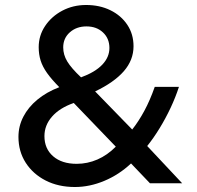

<svg xmlns="http://www.w3.org/2000/svg" viewBox="-20 -735 789 770"><path d="M280.4 15Q214.2 15 163.2 -11Q112.2 -37.1 83.1 -82.4Q54 -127.8 54 -186.1Q54 -229.1 73.7 -267.1Q93.3 -305.1 129.9 -335.4Q166.4 -365.7 217.8 -385.4Q186.8 -416.7 168.7 -442.2Q150.6 -467.8 142.9 -492.3Q135.2 -516.9 135.2 -545.8Q135.2 -592.5 161 -630.9Q186.8 -669.4 229.9 -692.2Q273.1 -715 325.5 -715Q379.8 -715 422.8 -693.9Q465.8 -672.8 490.6 -635.5Q515.5 -598.2 515.5 -549.5Q515.5 -493.9 476.3 -449.1Q437.1 -404.4 361.5 -368.4L510.2 -215.6Q536.3 -248.7 558.8 -290.4Q581.4 -332.1 600.6 -386.6H697.6Q684.1 -345 664.1 -302.4Q644.1 -259.9 620 -220.6Q595.9 -181.2 570.4 -149.4L710.6 0H581.4L505.5 -79.5Q457.3 -34.3 398.4 -9.7Q339.5 15 280.4 15ZM287.4 -78Q330.7 -78 370.6 -95.3Q410.4 -112.6 444.4 -146.8L275.8 -322Q219.3 -302.3 188.8 -267.5Q158.2 -232.7 158.2 -189.1Q158.2 -138.5 193.2 -108.2Q228.1 -78 287.4 -78ZM305 -424.8Q361.7 -445.6 390.2 -475.7Q418.8 -505.8 418.8 -542.6Q418.8 -580.8 393 -604.9Q367.3 -629.1 326.8 -629.1Q286.9 -629.1 260.2 -605.5Q233.5 -581.9 233.5 -544.9Q233.5 -515.5 249.7 -488.6Q265.9 -461.7 305 -424.8Z"/></svg>

Font: Geologica-Sharp
Style: Regular
Weight: 100
Designer: Sindre Bremnes, Frode Helland
Foundry: Monokrom Skriftforlag AS
Version: Version 1.010;gftools[0.9.28]